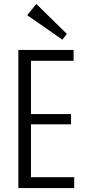

<svg xmlns="http://www.w3.org/2000/svg" viewBox="-20 -953 437 973"><path d="M122 -55H356V0H73V-700H353V-645H122L137 -689V-347L122 -375H340V-323H122L137 -351V-11ZM319 -781 296 -752 118 -876 164 -933Z"/></svg>

Font: Pathway Extreme Condensed ExtraLight
Style: Regular
Weight: 250
Width: 3
Version: Version 1.001;gftools[0.9.26]